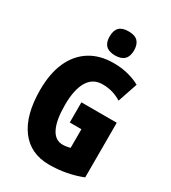

<svg xmlns="http://www.w3.org/2000/svg" viewBox="-224 -1049 1042 1171"><g transform="rotate(30 296.5 -463.5)"><path d="M295 -418H544V-33Q434 10 314 10Q182 10 110.5 -86Q39 -182 39 -359Q39 -474 75.5 -555.5Q112 -637 181 -680.5Q250 -724 347 -724Q403 -724 450.5 -711.5Q498 -699 533 -679L486 -540Q427 -578 353 -578Q285 -578 250.5 -520Q216 -462 216 -354Q216 -248 243.5 -192.5Q271 -137 324 -137Q350 -137 377 -145V-276H295ZM329 -937Q374 -937 394.5 -915.5Q415 -894 415 -852Q415 -768 329 -768Q243 -768 243 -852Q243 -895 263.5 -916Q284 -937 329 -937Z"/></g></svg>

Font: Noto Sans Malayalam ExtraCondensed Black
Style: Regular
Weight: 900
Width: 2
Designer: Jelle Bosma - Monotype Design Team
Foundry: Monotype Imaging Inc.
Version: Version 2.104; ttfautohint (v1.8.4.7-5d5b)